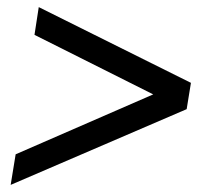

<svg xmlns="http://www.w3.org/2000/svg" viewBox="-20 -555 589 540"><path d="M10 -35 24 -121 412 -290V-289L77 -457L89 -535L517 -322L505 -248Z"/></svg>

Font: Nunito Sans 7pt SemiCondensed SemiBold
Style: Italic
Weight: 600
Width: 4
Italic angle: -9°
Designer: Vernon Adams
Foundry: Vernon Adams
Version: Version 3.101;gftools[0.9.27]